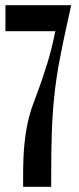

<svg xmlns="http://www.w3.org/2000/svg" viewBox="-20 -719 305 739"><path d="M69 -42Q69 -115 74 -164Q79 -213 87.5 -250.5Q96 -288 108 -319.5Q120 -351 133.5 -389Q147 -427 162.5 -476.5Q178 -526 193 -599H1V-699H254L240 -635Q221 -550 208.5 -483Q196 -416 189 -350Q182 -284 179.5 -211Q177 -138 177 -42V0H69Z"/></svg>

Font: Moniqa ExtBd Cond Paragraph
Style: Regular
Weight: 800
Width: 3
Designer: Rajesh Rajput
Foundry: Rajesh Rajput
Version: Version 1.000